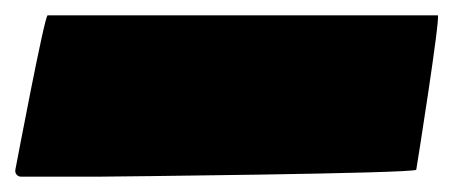

<svg xmlns="http://www.w3.org/2000/svg" viewBox="-37 -410 591 250"><path d="M25 -390C21 -390 -16 -194 -17 -189C-18 -184 -14 -180 -10 -180H95C99 -180 504 -184 505 -189C506 -194 537 -390 533 -390Z"/></svg>

Font: PlasticEraser
Style: It
Weight: 400
Foundry: Cannot Into Space Fonts
Version: Version 0.43